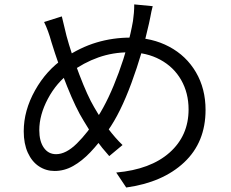

<svg xmlns="http://www.w3.org/2000/svg" viewBox="-20 -801 1040 864"><path d="M656.4 -723.8Q653.8 -708.8 650.6 -696Q621.4 -563 571.5 -427.5Q521.6 -292 465.6 -213.2Q424 -155.2 386.6 -115.9Q349.2 -76.6 309.3 -54.1Q269.4 -31.6 225.6 -31.6Q187 -31.6 155.3 -52.5Q123.6 -73.4 105.2 -113.8Q86.8 -154.2 86.8 -210.4Q86.8 -303.4 137.7 -394.3Q188.6 -485.2 268.6 -539.2Q340.8 -587.8 414.4 -609.8Q488 -631.8 567.6 -631.8Q664.6 -631.8 741.5 -590.8Q818.4 -549.8 861.7 -475.9Q905 -402 905 -306.4Q905 -160.6 808.7 -70.3Q712.4 20 548 42.8L503 -24.6Q657.4 -38.4 743 -114.3Q828.6 -190.2 828.6 -308.8Q828.6 -382.6 795.2 -441.1Q761.8 -499.6 700.6 -532.6Q639.4 -565.6 559.8 -565.6Q488 -565.6 422.5 -542.5Q357 -519.4 296.8 -475.2Q234 -429.2 195.4 -356.4Q156.8 -283.6 156.8 -215.4Q156.8 -165.4 177.2 -136.3Q197.6 -107.2 232.4 -107.2Q277.2 -107.2 326 -155.4Q374.8 -203.6 419.6 -274.8Q469.4 -352 514.3 -474.3Q559.2 -596.6 578.4 -706.4Q580.8 -722.4 582.5 -742.7Q584.2 -763 584 -781.2L667.2 -773.2Q664 -762.2 661.4 -749.5Q658.8 -736.8 656.4 -723.8ZM279.4 -639.2Q300.2 -562 337 -465.5Q373.8 -369 403.6 -318.8Q465.2 -211.8 531.4 -148.4L471.6 -98.6Q406.8 -170.6 356 -258.2Q321.8 -313 282.2 -411.7Q242.6 -510.4 211.4 -611.8Q197.4 -663.2 178.4 -702L258.2 -727.2Q268.4 -684.6 279.4 -639.2Z"/></svg>

Font: 寒蝉端黑体 Light
Style: Regular
Weight: 300
Designer: ChillDuanSans {Warren2060}; 
Source Han Sans {Ryoko NISHIZUKA 西塚涼子 (kana, bopomofo & ideographs); Paul D. Hunt (Latin, G
Foundry: ChillType&Adobe
Version: Version 1.300;Glyphs 3.3 (3306)